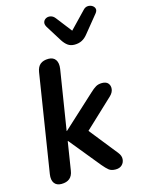

<svg xmlns="http://www.w3.org/2000/svg" viewBox="-139 -1028 822 1114"><g transform="rotate(-15 272.0 -470.5)"><path d="M88 8Q59 8 45.5 -11Q32 -30 37 -64L130 -653Q135 -684 153 -698.5Q171 -713 202 -713Q231 -713 244.5 -693.5Q258 -674 253 -639L196 -281H198L393 -460Q413 -479 428.5 -488Q444 -497 466 -497Q491 -497 502.5 -483Q514 -469 511.5 -448.5Q509 -428 490 -410L294 -226V-280L453 -80Q469 -60 467.5 -39.5Q466 -19 452 -5.5Q438 8 414 8Q388 8 373.5 -3.5Q359 -15 339 -39L189 -223H187L160 -52Q151 8 88 8ZM371 -753Q347 -753 330.5 -765Q314 -777 300 -799L240 -895Q230 -912 234 -925Q238 -938 250.5 -944.5Q263 -951 278.5 -947.5Q294 -944 306 -928L378 -835L474 -935Q486 -948 501 -949Q516 -950 528 -942.5Q540 -935 543 -923Q546 -911 535 -897L452 -795Q435 -773 415.5 -763Q396 -753 371 -753Z"/></g></svg>

Font: Nunito ExtraLight
Style: Italic
Weight: 200
Italic angle: -9°
Designer: Vernon Adams
Foundry: Vernon Adams
Version: Version 3.602